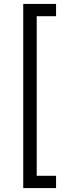

<svg xmlns="http://www.w3.org/2000/svg" viewBox="-20 -818 373 983"><path d="M267 145H99V-798H267V-735H168V82H267Z"/></svg>

Font: IBM Plex Sans SC
Style: Regular
Weight: 400
Designer: Mike Abbink; Paul van der Laan; Pieter van Rosmalen; Eunyou Noh; Wujin Sim; Chorong Kim; Dohee Lee; Yejin We; Jinhee Kim
Foundry: Sandoll Inc.
Version: Version 1.000